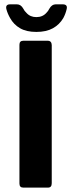

<svg xmlns="http://www.w3.org/2000/svg" viewBox="-20 -852 335 872"><path d="M68.3 -18.7V-648.7Q68.3 -667 86 -667H196.3Q214.3 -667 215 -647.3V-20Q215 0 198.3 0H85.3Q68.3 0 68.3 -18.7ZM145 -707Q100 -707 71.2 -723.7Q42.3 -740.3 25.7 -770.3Q14.3 -790.3 9 -810.3Q3.7 -832.3 25.7 -832.3H57Q75 -832.3 86 -812.3Q90.7 -802.3 100 -793.7Q117 -774.3 145 -774.3Q173.7 -774.3 190.7 -793.7Q199 -801.7 204 -812.3Q215.3 -832.3 232.7 -832.3H264.7Q288.3 -832.3 282.7 -810.3Q278 -789.7 267.7 -770.3Q250.3 -740.3 220.3 -723.7Q190.3 -707 145 -707Z"/></svg>

Font: Vivano Light
Style: Regular
Weight: 300
Designer: Joe Prince, Josias Burgherr
Version: Version 2.064;September 19, 2022;FontCreator 14.0.0.2877 64-